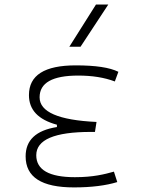

<svg xmlns="http://www.w3.org/2000/svg" viewBox="-20 -815 626 845"><path d="M305.7 9.8C382.3 9.8 446.8 1.5 496.1 -13.7L481.4 -59.6C439.5 -47.9 390.1 -35.2 309.6 -35.2C196.3 -35.2 139.6 -67.4 139.6 -131.8C139.6 -200.2 219.7 -234.4 379.9 -234.4H397.9L404.8 -278.3C237.3 -286.1 154.3 -322.3 154.3 -386.7C154.3 -450.7 210.9 -482.4 324.2 -482.4C385.3 -482.4 438.5 -474.1 485.4 -456.5L501 -499C462.4 -518.1 400.4 -527.3 313.5 -527.3C175.8 -527.3 107.4 -483.9 107.4 -396.5C107.4 -331.5 147.9 -288.6 230.5 -266.1V-255.9C138.2 -241.2 92.8 -198.2 92.8 -127C92.8 -35.2 163.1 9.8 305.7 9.8ZM285.2 -609.4H334.5L456.5 -794.9H402.3Z"/></svg>

Font: Cascadia Mono PL ExtraLight
Style: Regular
Weight: 200
Monospace: yes
Designer: Aaron Bell
Foundry: Saja Typeworks
Version: Version 2404.023